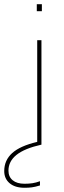

<svg xmlns="http://www.w3.org/2000/svg" viewBox="-88 -684 301 908"><path d="M110 -631H86V-664H110ZM108 -494V0Q28 18 -10 48.5Q-48 79 -48 123Q-48 152 -28 168.5Q-8 185 28 185Q48 185 65 182.5Q82 180 101 173V193Q78 200 62.5 202Q47 204 28 204Q-17 204 -42.5 182.5Q-68 161 -68 125Q-68 74 -30.5 40Q7 6 88 -13V-494Z"/></svg>

Font: Blinker Thin
Style: Regular
Weight: 100
Designer: Juergen Huber
Foundry: supertype
Version: Version 1.017;hotconv 1.0.117;makeotfexe 2.5.65602